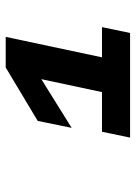

<svg xmlns="http://www.w3.org/2000/svg" viewBox="81 -870 487 690"><g transform="rotate(-90 325.0 -524.5)"><path d="M318 -301 386 -620 211 -511 236 -633 428 -748H538L443 -301ZM197 -402H573L552 -301H176Z"/></g></svg>

Font: Azeret Mono Thin
Style: Bold Italic
Weight: 700
Italic angle: -12°
Version: Version 1.002